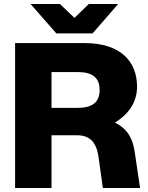

<svg xmlns="http://www.w3.org/2000/svg" viewBox="-20 -934 736 954"><path d="M55 0H236V-262H362C427 -262 458 -227 469 -158L491 0H676L649 -181C640 -244 615 -293 551 -325C619 -366 661 -427 661 -503C661 -627 581 -720 400 -720H55ZM132 -914 260 -768H440L567 -914H421L350 -845L278 -914ZM236 -398V-576H365C437 -576 475 -550 475 -487C475 -424 437 -398 365 -398Z"/></svg>

Font: Aspekta 800
Style: Regular
Weight: 800
Designer: Ivo Dolenc
Version: Version 2.000